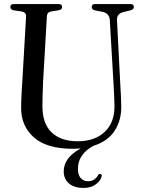

<svg xmlns="http://www.w3.org/2000/svg" viewBox="-20 -720 699 946"><path d="M540 -296.5 521 -621Q519 -653 488 -661L448 -669Q432 -673 432 -685.5Q432 -700 448 -700H623.5Q639.5 -700 639.5 -685.5Q639.5 -673.5 622.5 -669L587.5 -660.5Q554 -652 556.5 -619L573 -299Q574.5 -273 575.8 -248Q577 -223 577.5 -196.5Q578.5 -128 544.8 -75.8Q511 -23.5 440 -1.5Q364 40 364 111.5Q364 142 377.8 157.5Q391.5 173 413.5 173Q446.5 173 463 143.5Q468.5 135.5 475 137Q484.5 140 479.5 153.5Q473 173.5 449.8 189.8Q426.5 206 391.5 206Q346 206 320 184Q294 162 294 124Q294 92 313.8 63.8Q333.5 35.5 378 11Q358.5 13 338 13Q210 13 146.5 -43.5Q83 -100 84 -191.5Q84 -206.5 85 -229.2Q86 -252 87.2 -276.2Q88.5 -300.5 90 -319L108.5 -639.5Q109.5 -659 87 -663.5L48 -669Q31 -672.5 31 -685.5Q31 -700 47.5 -700H269.5Q286 -700 286 -685.5Q286 -673 269.5 -669.5L231.5 -663.5Q212 -660 211 -639.5L192.5 -320.5Q190.5 -284 190 -253.8Q189.5 -223.5 189 -200.5Q188 -112.5 233.8 -68.2Q279.5 -24 362 -24Q448 -24 496.5 -70.8Q545 -117.5 544 -198Q543.5 -229 542.2 -252.2Q541 -275.5 540 -296.5Z"/></svg>

Font: Fraunces 144pt Soft
Style: Regular
Weight: 400
Version: Version 1.000;[0bf87f6ff]